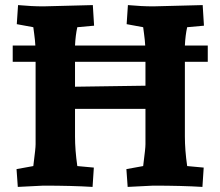

<svg xmlns="http://www.w3.org/2000/svg" viewBox="-20 -730 867 755"><path d="M777 -710 782 -629 716 -623Q709 -592 707 -551H797V-487H707V-193Q707 -140 716 -77L781 -71L776 5Q695 0 582 0L482 5L477 -65L543 -77Q543 -79 545.5 -98Q548 -117 550 -135.5Q552 -154 552 -163V-302H275V-193Q275 -140 284 -77L349 -71L344 5Q263 0 150 0L50 5L45 -65L111 -77Q111 -79 113.5 -98Q116 -117 118 -135.5Q120 -154 120 -163V-487H30V-551H119Q118 -571 114.5 -596.5Q111 -622 111 -623L46 -635L51 -710Q104 -705 151 -705L345 -710L350 -629L284 -623Q277 -592 275 -551H551Q550 -571 546.5 -596.5Q543 -622 543 -623L478 -635L483 -710Q536 -705 583 -705ZM275 -389 552 -393V-487H275Z"/></svg>

Font: Andada
Style: Bold
Weight: 700
Designer: Carolina Giovagnoli
Foundry: Carolina Giovagnoli
Version: Version 1.003